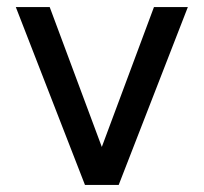

<svg xmlns="http://www.w3.org/2000/svg" viewBox="-20 -525 578 545"><path d="M417 -504.9H513.2L316.9 0H221.2L24.9 -504.9H121.1L269 -107.9Z"/></svg>

Font: LT Superior Med
Style: Regular
Weight: 500
Designer: Daniel Lyons
Foundry: LyonsType
Version: Version 1.000